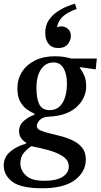

<svg xmlns="http://www.w3.org/2000/svg" viewBox="-48 -780 538 1027"><path d="M178 227Q64 227 18 192Q-28 157 -28 104Q-28 61 6.5 31.5Q41 2 92 -12V-17Q77 -25 65.5 -40.5Q54 -56 54 -78Q54 -111 79 -133Q104 -155 136 -166V-172Q115 -181 94 -196.5Q73 -212 59 -238.5Q45 -265 45 -307Q45 -357 70 -396Q95 -435 140 -457Q185 -479 244 -479Q273 -479 294.5 -475.5Q316 -472 333 -467H470L464 -409L379 -421V-417Q390 -403 401.5 -378.5Q413 -354 413 -319Q413 -255 361.5 -207.5Q310 -160 212 -156Q179 -154 164 -137.5Q149 -121 149 -106Q149 -91 168 -82.5Q187 -74 217 -67Q247 -60 280.5 -51Q314 -42 343.5 -27.5Q373 -13 392 11Q411 35 411 73Q411 139 352.5 183Q294 227 178 227ZM120 2Q98 16 79.5 37.5Q61 59 61 94Q61 131 91 159Q121 187 188 187Q255 187 287.5 165.5Q320 144 320 111Q320 78 290 57.5Q260 37 214 24Q168 11 120 2ZM217 -191Q251 -191 271.5 -211Q292 -231 301 -263.5Q310 -296 310 -333Q310 -384 292 -415Q274 -446 238 -446Q197 -446 172 -410Q147 -374 147 -310Q147 -252 162.5 -221.5Q178 -191 217 -191ZM264 -523Q230 -523 212 -545Q194 -567 194 -604Q194 -643 212 -670.5Q230 -698 257 -716.5Q284 -735 310.5 -745.5Q337 -756 353 -760L362 -732Q342 -725 319.5 -713.5Q297 -702 279.5 -682.5Q262 -663 257 -634Q268 -639 279 -639Q300 -639 315.5 -625.5Q331 -612 331 -587Q331 -564 314.5 -543.5Q298 -523 264 -523Z"/></svg>

Font: STIX Two Text Medium
Style: Italic
Weight: 500
Italic angle: -12°
Designer: Ross Mills, John Hudson & Paul Hanslow, Tiro Typeworks Ltd; with prior portions MicroPress Inc. and Coen Hoffman, Elsevi
Foundry: Tiro Typeworks Ltd
Version: Version 2.13 b171